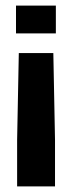

<svg xmlns="http://www.w3.org/2000/svg" viewBox="-20 -616 256 684"><path d="M37 -497H179V-596H37ZM41 48H176V-117L170 -427H47L41 -117Z"/></svg>

Font: Kanit Medium
Style: Regular
Weight: 500
Designer: Katatrad Team
Foundry: CadsonDemak
Version: Version 1.000;PS 001.000;hotconv 1.0.88;makeotf.lib2.5.64775